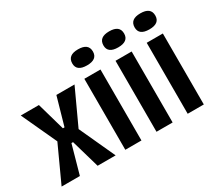

<svg xmlns="http://www.w3.org/2000/svg" viewBox="-130 -975 1389 1237"><g transform="rotate(-30 564.5 -356.5)"><path d="M15 0 137 -266 16 -528H151L210 -321H222L281 -528H416L295 -266L417 0H283L222 -211H210L151 0Z M489 0V-528H609V0ZM548 -594Q471 -594 471 -652Q471 -713 548 -713Q625 -713 625 -653Q625 -594 548 -594Z M721 0V-528H841V0ZM780 -594Q703 -594 703 -652Q703 -713 780 -713Q857 -713 857 -653Q857 -594 780 -594Z M953 0V-528H1073V0ZM1012 -594Q935 -594 935 -652Q935 -713 1012 -713Q1089 -713 1089 -653Q1089 -594 1012 -594Z"/></g></svg>

Font: Bricolage Grotesque 12pt Condensed SemiBold
Style: Regular
Weight: 600
Width: 3
Designer: Mathieu Triay
Foundry: Atelier Triay
Version: Version 1.001; ttfautohint (v1.8.4.7-5d5b);gftools[0.9.33.de